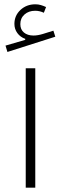

<svg xmlns="http://www.w3.org/2000/svg" viewBox="-20 -865 281 885"><path d="M142.6 -550.3V0H98.6V-550.3ZM192.4 -832.5 182.1 -806.2Q162.6 -815.4 142.1 -815.4Q112.3 -815.4 93 -798.3Q73.7 -781.2 73.7 -753.9Q73.7 -729 90.3 -715.1Q106.9 -701.2 134.3 -701.2Q153.8 -701.2 177.7 -708.5L226.1 -723.6L234.9 -695.8L14.2 -625.5L5.4 -654.8L96.2 -681.2V-686Q73.7 -693.8 60.1 -712.4Q46.4 -731 46.4 -754.9Q46.4 -793 74.2 -819.1Q102.1 -845.2 143.1 -845.2Q156.2 -845.2 168.5 -841.6Q180.7 -837.9 192.4 -832.5Z"/></svg>

Font: Estedad-FD ExtraLight
Style: Regular
Weight: 200
Designer: Amin Abedi
Version: Version 7.3